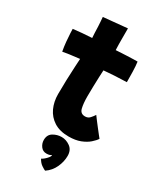

<svg xmlns="http://www.w3.org/2000/svg" viewBox="-246 -800 971 1155"><g transform="rotate(30 239.0 -222.0)"><path d="M278.5 273.5Q271.5 271.5 252.8 259.2Q234 247 221 223Q229.5 219.5 240.2 210.2Q251 201 259.2 190.8Q267.5 180.5 267.5 174.5Q267.5 172 267 171Q262 175 254.2 177.8Q246.5 180.5 233 180.5Q208 180.5 193.5 160.8Q179 141 179 117Q179 80.5 206.2 64.2Q233.5 48 264 48Q296 48 323.8 68.2Q351.5 88.5 351.5 129Q351.5 169 333.2 208.8Q315 248.5 278.5 273.5ZM466 -56Q455.5 -39.5 433.8 -20.5Q412 -1.5 378.2 11.8Q344.5 25 297.5 25Q235.5 25 195.2 -0.8Q155 -26.5 135.2 -69.5Q115.5 -112.5 115.5 -165Q115.5 -212.5 117.2 -263Q119 -313.5 121.2 -354.5Q123.5 -395.5 124.5 -414Q88.5 -410 55.5 -405.5Q22.5 -401 9.5 -398Q3.5 -430 0.5 -462.8Q-2.5 -495.5 -3.5 -519.2Q-4.5 -543 -4.5 -548.5Q24.5 -552 56.2 -554.8Q88 -557.5 124.5 -559.5Q123.5 -569 122.5 -593.2Q121.5 -617.5 121 -636Q120 -654 118.8 -672.2Q117.5 -690.5 116.5 -701L282 -717Q282 -711.5 282 -691.5Q282 -671.5 282 -643Q282 -627.5 282.2 -607.8Q282.5 -588 283.5 -567Q300 -568 322.2 -569.2Q344.5 -570.5 357.5 -571Q388 -572.5 407.2 -572.8Q426.5 -573 432 -573Q436 -545.5 437 -505.2Q438 -465 438 -433.5Q433 -433.5 406 -432.2Q379 -431 353.5 -430Q335.5 -429 313.8 -427.2Q292 -425.5 280.5 -424.5Q279.5 -408.5 278.2 -376.2Q277 -344 276 -307.5Q275 -271 275 -241.5Q275 -191.5 282.8 -160.2Q290.5 -129 322.5 -129Q343 -129 356 -143.5Q369 -158 377 -171Q384.5 -160.5 397.5 -143.5Q410.5 -126.5 424.5 -108.5Q438.5 -90.5 450 -76Q461.5 -61.5 466 -56Z"/></g></svg>

Font: Grandstander ExtraBold
Style: Regular
Weight: 800
Designer: Tyler Finck
Foundry: Etcetera Type Co
Version: Version 1.200; ttfautohint (v1.8.3)